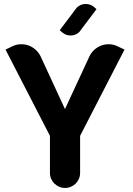

<svg xmlns="http://www.w3.org/2000/svg" viewBox="-20 -928 658 948"><path d="M414.6 -827.1Q406.7 -816.9 399.2 -806.6Q391.6 -796.4 385.5 -788.6Q379.4 -780.8 375.7 -775.6Q372.1 -770.5 372.1 -770.5Q363.3 -761.7 352.3 -757.3Q341.3 -752.9 329.6 -752.7Q317.9 -752.4 306.6 -756.6Q295.4 -760.7 286.1 -769L274.9 -778.8L316.9 -834.5Q324.7 -844.7 332.3 -854.7Q339.8 -864.7 345.7 -872.8Q351.6 -880.9 355.5 -885.7Q359.4 -890.6 359.4 -890.6Q368.2 -899.4 379.2 -903.8Q390.1 -908.2 401.9 -908.4Q413.6 -908.7 424.8 -904.8Q436 -900.9 445.3 -892.6L456.5 -882.8ZM594.7 -683.1 375.5 -257.3V-74.2Q375.5 -58.6 369.6 -45.2Q363.8 -31.7 353.8 -21.7Q343.8 -11.7 330.1 -5.9Q316.4 0 301.3 0Q285.6 0 272.2 -5.9Q258.8 -11.7 248.5 -21.7Q238.3 -31.7 232.4 -45.2Q226.6 -58.6 226.6 -74.2V-257.3L7.3 -683.1L40.5 -699.2Q59.6 -708.5 80.3 -709.5Q101.1 -710.4 119.9 -703.9Q138.7 -697.3 154.3 -683.8Q169.9 -670.4 179.7 -651.4L300.8 -389.6L422.4 -651.4Q431.6 -670.4 447.5 -683.8Q463.4 -697.3 482.2 -703.9Q501 -710.4 521.5 -709.5Q542 -708.5 561 -699.2Z"/></svg>

Font: Millunium
Style: Bold
Weight: 700
Designer: kolcsarzsolt
Foundry: Kolcsar Szilard Zsolt
Version: Version 2.000980; 2016